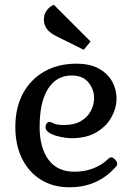

<svg xmlns="http://www.w3.org/2000/svg" viewBox="-20 -780 569 814"><path d="M275 14Q205 14 153.5 -18Q102 -50 73.5 -107.5Q45 -165 45 -242Q45 -323 77 -383Q109 -443 167.5 -476.5Q226 -510 304 -510Q362 -510 399.5 -489Q437 -468 455.5 -434.5Q474 -401 474 -363Q474 -322 452.5 -283Q431 -244 388.5 -219Q346 -194 283 -194Q273 -194 254.5 -196.5Q236 -199 217.5 -204.5Q199 -210 186 -219Q173 -228 173 -241Q173 -249 177.5 -256Q182 -263 188 -263Q196 -263 208.5 -256.5Q221 -250 252 -250Q295 -250 323 -266.5Q351 -283 365 -309.5Q379 -336 379 -364Q379 -401 355 -430.5Q331 -460 284 -460Q220 -460 184 -404Q148 -348 148 -242Q148 -154 185.5 -103Q223 -52 296 -52Q338 -52 375 -66Q412 -80 442 -109Q446 -113 451 -113Q459 -113 468 -103.5Q477 -94 477 -84Q477 -79 473 -75Q396 14 275 14ZM335 -569 222 -625Q191 -640 178.5 -657.5Q166 -675 166 -697Q166 -719 177.5 -735Q189 -751 208 -760L364 -604Z"/></svg>

Font: Gabriela
Style: Regular
Weight: 400
Designer: Eduardo Rodriguez Tunni
Foundry: Eduardo Rodriguez Tunni
Version: Version 2.001;gftools[0.9.26]